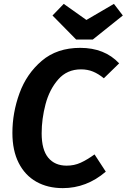

<svg xmlns="http://www.w3.org/2000/svg" viewBox="-20 -955 654 991"><path d="M595 -628 516 -551Q488 -574 460 -585.5Q432 -597 398 -597Q326 -597 280.5 -545Q235 -493 215 -417Q195 -341 195 -267Q195 -182 229 -141Q263 -100 324 -100Q363 -100 396 -115Q429 -130 468 -158L526 -69Q427 16 304 16Q226 16 167.5 -17Q109 -50 76.5 -114Q44 -178 44 -269Q44 -373 80.5 -473.5Q117 -574 195.5 -641Q274 -708 394 -708Q520 -708 595 -628ZM614 -875 459 -751H373L251 -875L309 -935L426 -852L568 -935Z"/></svg>

Font: Fira Sans SemiBold
Style: Italic
Weight: 600
Italic angle: -8°
Designer: bBox Type GmbH & Carrois Corporate GbR & Edenspiekermann AG
Foundry: bBox Type GmbH & Carrois Corporate GbR & Edenspiekermann AG
Version: Version 4.301